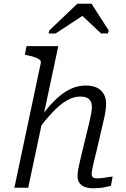

<svg xmlns="http://www.w3.org/2000/svg" viewBox="-20 -1005 675 1028"><path d="M57 0H131L292 -758H122L113 -712L122 -710Q148 -705 165.5 -699Q183 -693 192 -685.5Q201 -678 198 -666ZM496 -193 533 -352Q540 -380 544 -404.5Q548 -429 548 -450Q548 -494 520.5 -520.5Q493 -547 439 -547Q400 -547 365 -532Q330 -517 297.5 -489.5Q265 -462 234 -424.5Q203 -387 172 -342L185 -313Q228 -369 265.5 -408Q303 -447 338.5 -467.5Q374 -488 410 -488Q443 -488 457.5 -473.5Q472 -459 472 -433Q472 -417 468.5 -399Q465 -381 459 -353L423 -205Q413 -164 407 -137.5Q401 -111 398 -93.5Q395 -76 395 -62Q395 -40 405.5 -25.5Q416 -11 434.5 -4Q453 3 478 3Q496 3 513 1.5Q530 0 545.5 -3.5Q561 -7 574 -10L583 -60Q573 -59 559 -56.5Q545 -54 529.5 -52Q514 -50 498 -50Q485 -50 478 -55.5Q471 -61 471 -73Q471 -81 473.5 -96Q476 -111 481.5 -134.5Q487 -158 496 -193ZM470 -985H394L244 -842L240 -826H278L452 -940L398 -942L521 -826H558L562 -842Z"/></svg>

Font: Roboto Serif 20pt Light
Style: Italic
Weight: 300
Italic angle: -10°
Version: Version 1.007